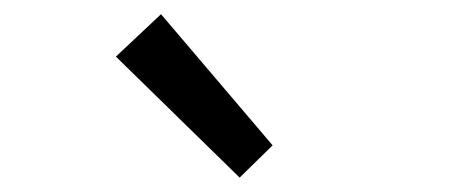

<svg xmlns="http://www.w3.org/2000/svg" viewBox="-20 -892 646 272"><path d="M319.5 -640.4 144.2 -811.8 208.1 -871.9 366.2 -686.1Z"/></svg>

Font: Noto Sans JP
Style: Regular
Weight: 100
Designer: Ryoko NISHIZUKA 西塚涼子 (kana, bopomofo & ideographs); Paul D. Hunt (Latin, Greek & Cyrillic); Sandoll Communications 산돌커뮤니
Foundry: Adobe
Version: Version 2.004;hotconv 1.0.118;makeotfexe 2.5.65603